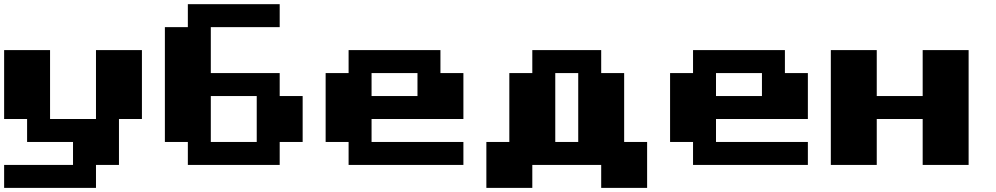

<svg xmlns="http://www.w3.org/2000/svg" viewBox="-20 -798 4818 929"><path d="M666.7 -555.6V-222.2H555.6V0H444.4V111.1H0V0H333.3V-111.1H111.1V-222.2H0V-555.6H222.2V-222.2H444.4V-555.6Z M888.9 -111.1H777.8V-666.7H888.9V-777.8H1333.3V-666.7H1000V-444.4H1333.3V-333.3H1444.4V-111.1H1333.3V0H888.9ZM1222.2 -111.1V-333.3H1000V-111.1Z M2111.1 -555.6V-444.4H2222.2V-222.2H1777.8V-111.1H2222.2V0H1666.7V-111.1H1555.6V-444.4H1666.7V-555.6ZM2000 -444.4H1777.8V-333.3H2000Z M2888.9 111.1V0H2555.6V111.1H2333.3V-111.1H2444.4V-444.4H2555.6V-555.6H2888.9V-444.4H3000V-111.1H3111.1V111.1ZM2666.7 -111.1H2777.8V-444.4H2666.7Z M3777.8 -555.6V-444.4H3888.9V-222.2H3444.4V-111.1H3888.9V0H3333.3V-111.1H3222.2V-444.4H3333.3V-555.6ZM3666.7 -444.4H3444.4V-333.3H3666.7Z M4444.4 0V-222.2H4222.2V0H4000V-555.6H4222.2V-333.3H4444.4V-555.6H4666.7V0Z"/></svg>

Font: Pixeloid Sans
Style: Bold
Weight: 700
Monospace: yes
Designer: GGBot
Version: 0.3